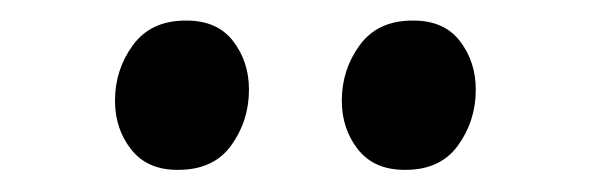

<svg xmlns="http://www.w3.org/2000/svg" viewBox="-20 -810 560 182"><path d="M148 -649Q119.5 -649 104.2 -668.5Q89 -688 89 -714.5Q89 -744 106 -767.2Q123 -790.5 156 -790.5H157Q186 -790.5 201 -771Q216 -751.5 216 -725Q216 -695.5 199.2 -672.2Q182.5 -649 149 -649ZM363.5 -649Q334.5 -649 319.2 -668.5Q304 -688 304 -714.5Q304 -744 321 -767.2Q338 -790.5 371 -790.5H372Q401 -790.5 416 -771Q431 -751.5 431 -725Q431 -695.5 414.2 -672.2Q397.5 -649 364.5 -649Z"/></svg>

Font: Merriweather 24pt Medium
Style: Regular
Weight: 500
Designer: Eben Sorkin
Foundry: Eben Sorkin
Version: Version 2.100